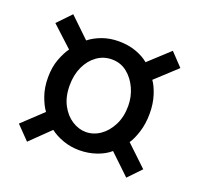

<svg xmlns="http://www.w3.org/2000/svg" viewBox="-92 -677 696 674"><g transform="rotate(20 256.5 -340.0)"><path d="M73 -102.5 24.5 -152.5 100 -223.5Q86.5 -241.5 75.8 -271.8Q65 -302 65 -340Q65 -378.5 76.2 -408.5Q87.5 -438.5 101 -457L24 -528L72.5 -578.5L146.5 -507.5Q166.5 -523.5 194.8 -533.8Q223 -544 256 -544Q291.5 -544 320.8 -533.5Q350 -523 368.5 -507L445 -577.5L490.5 -529.5L412 -457Q425 -439 434.5 -408.8Q444 -378.5 444 -342.5Q444 -304.5 434.2 -273.5Q424.5 -242.5 412 -224.5L489.5 -151L443.5 -103L368 -175Q349 -158 318.8 -147.5Q288.5 -137 255 -137Q223 -137 194.2 -147.2Q165.5 -157.5 145.5 -173ZM254.5 -205Q283 -205 307.8 -222Q332.5 -239 348.2 -269.8Q364 -300.5 364 -341.5Q364 -376 350 -406.8Q336 -437.5 311.8 -456.8Q287.5 -476 255 -476Q224 -476 199.2 -458.2Q174.5 -440.5 160.2 -409.8Q146 -379 146 -340Q146 -297.5 162 -267.2Q178 -237 203 -221Q228 -205 254.5 -205Z"/></g></svg>

Font: Expletus Sans SemiBold
Style: Regular
Weight: 600
Version: Version 7.500